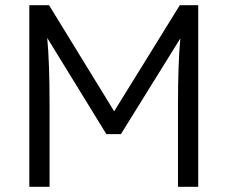

<svg xmlns="http://www.w3.org/2000/svg" viewBox="-20 -720 876 740"><path d="M93 -700H169L420 -291L673 -700H744V0H666V-320Q666 -473 675 -572L446 -203H390L162 -574Q171 -480 171 -320V0H93Z"/></svg>

Font: Lexend HM
Style: Regular
Weight: 400
Designer: Bonnie Shaver-Troup, Thomas Jockin, Octavio Pardo
Foundry: Lexend
Version: Version 1.091